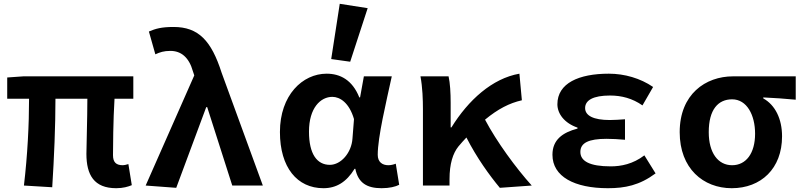

<svg xmlns="http://www.w3.org/2000/svg" viewBox="-20 -977 4240 1011"><path d="M435 -167C435 -56 475 14 592 14C628 14 655 6 674 -2L656 -113C642 -109 635 -107 627 -107C593 -107 575 -121 575 -160C575 -196 576 -347 583 -457H682V-575H103L18 -569V-457H133C133 -321 125 -161 106 0L255 9C265 -149 272 -312 272 -457H440C440 -351 435 -209 435 -167Z M747 0 908 12 1066 -413H1071L1203 0H1364L1147 -594C1093 -763 1025 -835 894 -835C830 -835 799 -826 764 -811L798 -691C822 -702 843 -709 877 -709C933 -709 975 -676 996 -601L1003 -580Z M1724 -666 1824 -652 1916 -934 1769 -957ZM1454 -282C1454 -95 1545 14 1683 14C1751 14 1804 -18 1847 -88H1851C1866 -14 1912 14 1989 14C2031 14 2063 6 2082 -4L2064 -115C2051 -110 2037 -107 2025 -107C1994 -107 1969 -123 1969 -162C1969 -255 2013 -437 2043 -575H1896L1876 -464H1872C1835 -557 1770 -589 1700 -589C1573 -589 1454 -476 1454 -282ZM1836 -248C1831 -172 1775 -109 1717 -109C1649 -109 1607 -166 1607 -284C1607 -409 1668 -467 1730 -467C1770 -467 1819 -436 1844 -350Z M2780 0C2697 -92 2595 -231 2534 -347C2602 -403 2662 -434 2728 -449L2715 -589C2572 -564 2446 -450 2357 -306H2353V-435C2353 -488 2350 -540 2342 -575H2194C2205 -517 2207 -450 2207 -403V0H2347V-33C2347 -115 2365 -170 2394 -206C2408 -223 2422 -238 2436 -253C2491 -145 2558 -53 2612 12Z M2889 -162C2889 -47 3005 14 3181 14C3271 14 3347 -1 3432 -64L3373 -159C3313 -113 3250 -101 3196 -101C3084 -101 3036 -129 3036 -177C3036 -225 3080 -246 3174 -246C3204 -246 3237 -244 3271 -241V-349C3243 -347 3216 -345 3191 -345C3105 -345 3061 -368 3061 -408C3061 -449 3103 -474 3192 -474C3253 -474 3310 -459 3363 -422L3419 -519C3352 -565 3268 -589 3186 -589C3028 -589 2915 -539 2915 -428C2915 -379 2951 -329 3021 -305V-300C2942 -279 2889 -241 2889 -162Z M3559 -281C3559 -90 3683 14 3833 14C3987 14 4098 -89 4098 -259C4098 -351 4062 -424 3999 -459V-464C4061 -461 4106 -458 4170 -452V-575H3840C3695 -575 3559 -481 3559 -281ZM3956 -273C3956 -169 3908 -107 3835 -107C3761 -107 3712 -172 3712 -281C3712 -401 3762 -454 3835 -454C3913 -454 3956 -371 3956 -273Z"/></svg>

Font: Kawkab Mono
Style: Bold
Weight: 700
Monospace: yes
Designer: Abdullah Arif
Foundry: Abdullah Arif
Version: Version 1.000;PS 000.500;hotconv 1.0.88;makeotf.lib2.5.64775